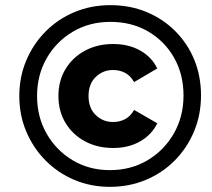

<svg xmlns="http://www.w3.org/2000/svg" viewBox="-20 -723 825 746"><path d="M407 3Q333 3 269 -24Q205 -51 157 -99.5Q109 -148 82 -212Q55 -276 55 -350Q55 -424 82 -488Q109 -552 157 -600.5Q205 -649 269.5 -676Q334 -703 409 -703Q485 -703 549 -676.5Q613 -650 661 -602Q709 -554 735 -490.5Q761 -427 761 -352Q761 -277 734 -212.5Q707 -148 659 -99.5Q611 -51 546.5 -24Q482 3 407 3ZM407 -62Q489 -62 553.5 -100.5Q618 -139 655.5 -204.5Q693 -270 693 -352Q693 -434 656.5 -498.5Q620 -563 556 -600.5Q492 -638 409 -638Q327 -638 262.5 -599.5Q198 -561 161 -496Q124 -431 124 -350Q124 -269 161 -204Q198 -139 262 -100.5Q326 -62 407 -62ZM420 -148Q358 -148 310 -174Q262 -200 234.5 -245.5Q207 -291 207 -350Q207 -409 234.5 -454.5Q262 -500 310 -526Q358 -552 420 -552Q480 -552 525 -526.5Q570 -501 591 -457L501 -404Q487 -429 466 -440Q445 -451 419 -451Q380 -451 352 -424Q324 -397 324 -350Q324 -303 352 -276Q380 -249 419 -249Q445 -249 466 -260Q487 -271 501 -296L591 -244Q570 -200 525 -174Q480 -148 420 -148Z"/></svg>

Font: Montserrat
Style: Bold Italic
Weight: 700
Italic angle: -11.3°
Designer: Julieta Ulanovsky
Foundry: Julieta Ulanovsky
Version: Version 9.000; ttfautohint (v1.8.4.7-5d5b)